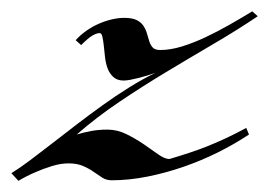

<svg xmlns="http://www.w3.org/2000/svg" viewBox="-35 -323 481 344"><path d="M187.5 -291Q202.1 -291 210.2 -286.9Q218.3 -282.7 222.4 -276.1Q226.6 -269.5 228.5 -262.2Q230.5 -254.9 232.7 -248.3Q234.9 -241.7 239 -237.5Q243.2 -233.4 252 -233.4Q270 -233.4 290.8 -239.7Q311.5 -246.1 332.8 -256.1Q354 -266.1 375.5 -278.3Q397 -290.5 417 -302.7L426.8 -293.9Q389.2 -268.6 346.9 -243.9Q304.7 -219.2 262.2 -193.6Q219.7 -168 178.7 -140.4Q137.7 -112.8 102.5 -82Q115.2 -85.9 128.9 -88.4Q142.6 -90.8 157.2 -90.8Q175.3 -90.8 191.9 -82.5Q208.5 -74.2 222.7 -64.5Q236.8 -54.7 248.5 -46.4Q260.3 -38.1 268.6 -38.1Q288.1 -43.9 304.4 -49.3Q320.8 -54.7 336.7 -61Q352.5 -67.4 369.4 -75.2Q386.2 -83 406.2 -93.8L411.1 -82Q385.3 -64.9 355.5 -50Q325.7 -35.2 293.9 -24.2Q262.2 -13.2 229.2 -6.6Q196.3 0 165 0Q155.8 0 148.4 -4.6Q141.1 -9.3 132.8 -15.1Q124.5 -21 113.8 -25.6Q103 -30.3 87.9 -30.3Q73.7 -30.3 57.9 -25.4Q42 -20.5 28.8 -14.6Q12.7 -7.8 -2 1L-14.6 -12.7Q0.5 -22 19 -35.9Q37.6 -49.8 58.6 -66.2Q79.6 -82.5 102.5 -100.1Q125.5 -117.7 148.9 -134.5Q172.4 -151.4 196.3 -166.3Q220.2 -181.2 243.2 -192.4Q236.3 -189.9 228.3 -187.5Q220.2 -185.1 212.4 -183.1Q204.6 -181.2 197.8 -179.9Q190.9 -178.7 186.5 -178.7Q174.8 -178.7 168 -185.1Q161.1 -191.4 157.7 -200.7Q154.3 -210 153.1 -221.2Q151.9 -232.4 150.9 -241.7Q149.9 -251 148.4 -257.3Q147 -263.7 143.6 -263.7Q138.2 -263.7 130.6 -259.3Q123 -254.9 110.4 -242.2L100.6 -251Q108.9 -260.3 119.6 -267.8Q130.4 -275.4 142.1 -280.5Q153.8 -285.6 165.5 -288.3Q177.2 -291 187.5 -291Z"/></svg>

Font: Meie Script
Style: Regular
Weight: 400
Version: Version 1.001